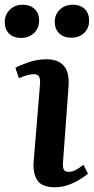

<svg xmlns="http://www.w3.org/2000/svg" viewBox="-54 -776 396 810"><path d="M115 -423Q116 -444 110.5 -453.5Q105 -463 90 -463Q65 -463 26 -446L11 -490Q31 -501 67 -513.5Q103 -526 143 -526Q192 -526 216 -497.5Q240 -469 235 -409L212 -95Q210 -73 214.5 -62Q219 -51 236 -51Q250 -51 265.5 -59Q281 -67 298 -81L317 -43Q305 -33 283.5 -19.5Q262 -6 235 4Q208 14 178 14Q122 14 103 -16Q84 -46 88 -94ZM177 -684Q177 -715 198.5 -735.5Q220 -756 253 -756Q285 -756 303.5 -738Q322 -720 322 -689Q322 -657 301 -637Q280 -617 247 -617Q215 -617 196 -635Q177 -653 177 -684ZM-34 -683Q-34 -714 -12.5 -735Q9 -756 41 -756Q73 -756 92 -738Q111 -720 111 -689Q111 -657 89.5 -636.5Q68 -616 35 -616Q3 -616 -15.5 -634Q-34 -652 -34 -683Z"/></svg>

Font: Literata 36pt SemiBold
Style: Italic
Weight: 600
Italic angle: -2°
Designer: Latin by Veronika Burian and Jose Scaglione. Greek by Irene Vlachou. Cyrillic by Vera Evstafieva
Foundry: TypeTogether
Version: Version 3.002